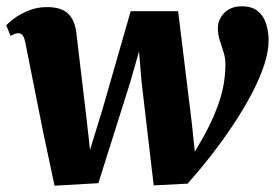

<svg xmlns="http://www.w3.org/2000/svg" viewBox="-25 -579 872 609"><path d="M148 10 111.5 -162 55 -445.5Q51.5 -461.5 46.5 -467.5Q41.5 -473.5 33.5 -473.5Q25.5 -473.5 20.5 -471.2Q15.5 -469 8.5 -465L-5 -498.5Q2 -507 20.2 -520.8Q38.5 -534.5 65.5 -545.5Q92.5 -556.5 124 -556.5Q168 -556.5 189.5 -537Q211 -517.5 216.5 -480L249.5 -202.5L260.5 -103.5L300 -232L389.5 -543.5H540L583 -192L593 -98L624 -151.5Q641 -183 653.5 -212Q666 -241 674.2 -268.5Q682.5 -296 686.2 -322.8Q690 -349.5 690 -376.5Q690 -395 684 -413.8Q678 -432.5 672 -451.2Q666 -470 666 -489Q666 -517.5 686.5 -538.2Q707 -559 742 -559Q774.5 -559 793 -543.5Q811.5 -528 819 -504Q826.5 -480 827 -453.5Q827.5 -417.5 813.2 -373.8Q799 -330 773.5 -281.8Q748 -233.5 715.2 -184Q682.5 -134.5 645.2 -86.8Q608 -39 570 3.5L462.5 9L424 -319.5L416 -416L388.5 -319.5L287 2Z"/></svg>

Font: Merriweather 48pt Black
Style: Italic
Weight: 900
Italic angle: -7.8°
Version: Version 2.101